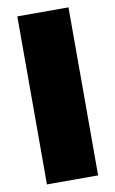

<svg xmlns="http://www.w3.org/2000/svg" viewBox="-85 -788 502 835"><g transform="rotate(-10 166.0 -371.0)"><path d="M53 0V-742H279V0Z"/></g></svg>

Font: Montserrat Black
Style: Regular
Weight: 900
Designer: Julieta Ulanovsky
Foundry: Julieta Ulanovsky
Version: Version 9.000; ttfautohint (v1.8.4.7-5d5b)